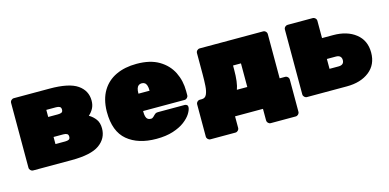

<svg xmlns="http://www.w3.org/2000/svg" viewBox="-63 -877 2706 1335"><g transform="rotate(-15 1289.5 -210.0)"><path d="M72 0Q61 0 53 -8Q45 -16 45 -27V-493Q45 -504 53 -512Q61 -520 72 -520H329Q469 -520 529.5 -478Q590 -436 590 -364Q590 -332 577 -308Q564 -284 544 -267Q573 -250 591.5 -224.5Q610 -199 610 -159Q610 -87 549.5 -43.5Q489 0 349 0ZM269 -137H339Q356 -137 365.5 -142Q375 -147 375 -162Q375 -177 365.5 -182.5Q356 -188 339 -188H269ZM269 -332H339Q357 -332 366 -337Q375 -342 375 -357Q375 -372 365.5 -377.5Q356 -383 339 -383H269Z M958 10Q827 10 749.5 -54.5Q672 -119 672 -259Q672 -261 672 -263Q672 -265 672 -266Q674 -352 709.5 -411Q745 -470 808.5 -500Q872 -530 957 -530Q1055 -530 1118 -492.5Q1181 -455 1211.5 -393.5Q1242 -332 1242 -258V-228Q1242 -217 1234 -209Q1226 -201 1215 -201H917Q917 -200 917 -199Q917 -198 917 -196Q917 -176 920.5 -162.5Q924 -149 933 -142Q942 -135 956 -135Q962 -135 966.5 -137Q971 -139 975.5 -143.5Q980 -148 985 -153Q994 -162 1000 -164.5Q1006 -167 1018 -167H1207Q1217 -167 1223.5 -161Q1230 -155 1229 -145Q1228 -126 1211.5 -99.5Q1195 -73 1162 -48Q1129 -23 1078 -6.5Q1027 10 958 10ZM917 -326H997V-327Q997 -349 992.5 -363Q988 -377 979 -383.5Q970 -390 957 -390Q944 -390 935 -383.5Q926 -377 921.5 -363Q917 -349 917 -327Z M1319 110Q1308 110 1300 102Q1292 94 1292 83V-148Q1292 -159 1300 -167Q1308 -175 1319 -175H1333Q1357 -175 1367.5 -197.5Q1378 -220 1380.5 -257.5Q1383 -295 1383 -341V-493Q1383 -504 1391 -512Q1399 -520 1410 -520H1866Q1877 -520 1885 -512Q1893 -504 1893 -493V-175H1932Q1943 -175 1951 -167Q1959 -159 1959 -148V83Q1959 94 1951 102Q1943 110 1932 110H1753Q1742 110 1734 102Q1726 94 1726 83V0H1525V83Q1525 94 1517 102Q1509 110 1498 110ZM1585 -175H1660V-345H1603V-316Q1603 -269 1598.5 -233.5Q1594 -198 1585 -175Z M2043 0Q2032 0 2024 -8Q2016 -16 2016 -27V-493Q2016 -504 2024 -512Q2032 -520 2043 -520H2223Q2234 -520 2242 -512Q2250 -504 2250 -493V-369H2330Q2430 -369 2492 -320Q2554 -271 2554 -184Q2554 -97 2492 -48.5Q2430 0 2330 0ZM2245 -149H2310Q2330 -149 2340 -158Q2350 -167 2350 -184Q2350 -201 2340 -210.5Q2330 -220 2310 -220H2245Z"/></g></svg>

Font: Rubik Light Black
Style: Regular
Weight: 900
Version: Version 2.104